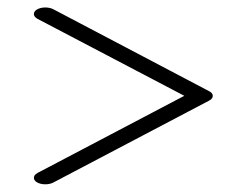

<svg xmlns="http://www.w3.org/2000/svg" viewBox="-20 -520 624 501"><path d="M98.1 -39.1Q109.9 -39.1 118.7 -43.5L525.4 -257.3Q535.2 -262.2 535.2 -270Q535.2 -277.3 525.4 -282.2L118.7 -496.1Q109.9 -500.5 98.1 -500.5Q85.4 -500.5 76.2 -495.1Q68.4 -490.2 68.4 -483.4Q68.4 -476.1 78.1 -470.7L460.9 -270L78.1 -68.8Q68.4 -63.5 68.4 -56.2Q68.4 -49.3 76.2 -44.4Q85.4 -39.1 98.1 -39.1Z"/></svg>

Font: Gayathri Thin
Style: Regular
Weight: 100
Designer: Binoy Dominic <binoy.domenic@gmail.com>
Foundry: SMC
Version: Version 1.000